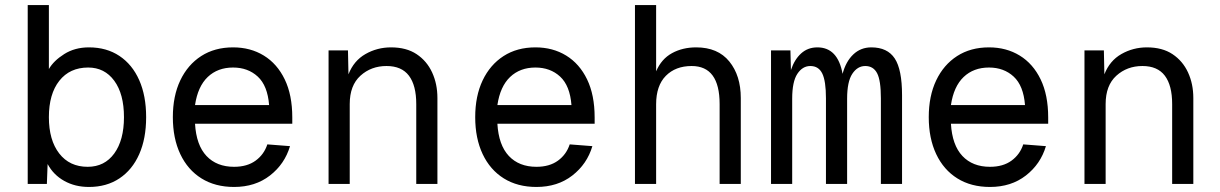

<svg xmlns="http://www.w3.org/2000/svg" viewBox="-20 -730 4840 762"><path d="M333 12Q278 12 235 -12Q192 -36 169 -79L166 0H90V-710H174V-456Q193 -489 235 -515.5Q277 -542 333 -542Q403 -542 454 -508Q505 -474 532.5 -412Q560 -350 560 -265Q560 -180 532.5 -118Q505 -56 454 -22Q403 12 333 12ZM328 -68Q395 -68 433.5 -121Q472 -174 472 -265Q472 -357 433.5 -409.5Q395 -462 330 -462Q257 -462 215.5 -409.5Q174 -357 174 -265Q174 -174 215 -121Q256 -68 328 -68Z M909 12Q834 12 779.5 -22Q725 -56 695.5 -118.5Q666 -181 666 -265Q666 -349 695.5 -411Q725 -473 778.5 -507.5Q832 -542 905 -542Q974 -542 1027 -509.5Q1080 -477 1110 -415Q1140 -353 1140 -264V-239H754Q759 -154 799.5 -111Q840 -68 909 -68Q961 -68 994.5 -92.5Q1028 -117 1041 -157L1131 -150Q1110 -79 1051.5 -33.5Q993 12 909 12ZM754 -313H1048Q1042 -390 1003 -426Q964 -462 905 -462Q844 -462 804.5 -424.5Q765 -387 754 -313Z M1284 0V-530H1361L1363 -435Q1384 -489 1430.5 -515.5Q1477 -542 1532 -542Q1593 -542 1633.5 -515Q1674 -488 1695 -442.5Q1716 -397 1716 -341V0H1632V-317Q1632 -391 1603 -429.5Q1574 -468 1514 -468Q1453 -468 1410.5 -429.5Q1368 -391 1368 -317V0Z M2109 12Q2034 12 1979.5 -22Q1925 -56 1895.5 -118.5Q1866 -181 1866 -265Q1866 -349 1895.5 -411Q1925 -473 1978.5 -507.5Q2032 -542 2105 -542Q2174 -542 2227 -509.5Q2280 -477 2310 -415Q2340 -353 2340 -264V-239H1954Q1959 -154 1999.5 -111Q2040 -68 2109 -68Q2161 -68 2194.5 -92.5Q2228 -117 2241 -157L2331 -150Q2310 -79 2251.5 -33.5Q2193 12 2109 12ZM1954 -313H2248Q2242 -390 2203 -426Q2164 -462 2105 -462Q2044 -462 2004.5 -424.5Q1965 -387 1954 -313Z M2500 0V-710H2584V-447Q2605 -496 2647 -519Q2689 -542 2743 -542Q2829 -542 2874.5 -486Q2920 -430 2920 -341V0H2836V-317Q2836 -468 2725 -468Q2661 -468 2622.5 -429Q2584 -390 2584 -316V0Z M3040 0V-530H3117L3119 -452Q3133 -494 3159.5 -518Q3186 -542 3224 -542Q3305 -542 3324 -437Q3337 -486 3366.5 -514Q3396 -542 3438 -542Q3502 -542 3531 -498Q3560 -454 3560 -352V0H3476V-340Q3476 -411 3461 -439.5Q3446 -468 3414 -468Q3383 -468 3362.5 -437Q3342 -406 3342 -338V0H3258V-340Q3258 -408 3243.5 -438Q3229 -468 3196 -468Q3165 -468 3144.5 -437Q3124 -406 3124 -338V0Z M3909 12Q3834 12 3779.5 -22Q3725 -56 3695.5 -118.5Q3666 -181 3666 -265Q3666 -349 3695.5 -411Q3725 -473 3778.5 -507.5Q3832 -542 3905 -542Q3974 -542 4027 -509.5Q4080 -477 4110 -415Q4140 -353 4140 -264V-239H3754Q3759 -154 3799.5 -111Q3840 -68 3909 -68Q3961 -68 3994.5 -92.5Q4028 -117 4041 -157L4131 -150Q4110 -79 4051.5 -33.5Q3993 12 3909 12ZM3754 -313H4048Q4042 -390 4003 -426Q3964 -462 3905 -462Q3844 -462 3804.5 -424.5Q3765 -387 3754 -313Z M4284 0V-530H4361L4363 -435Q4384 -489 4430.5 -515.5Q4477 -542 4532 -542Q4593 -542 4633.5 -515Q4674 -488 4695 -442.5Q4716 -397 4716 -341V0H4632V-317Q4632 -391 4603 -429.5Q4574 -468 4514 -468Q4453 -468 4410.5 -429.5Q4368 -391 4368 -317V0Z"/></svg>

Font: Geist Mono
Style: Regular
Weight: 400
Monospace: yes
Designer: Basement.studio, Andrés Briganti, Mateo Zaragoza
Foundry: Basement.studio, Vercel, Andrés Briganti, Guido Ferreyra, Mateo Zaragoza
Version: Version 1.500; ttfautohint (v1.8.4.7-5d5b)